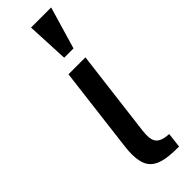

<svg xmlns="http://www.w3.org/2000/svg" viewBox="-248 -716 729 729"><g transform="rotate(-45 117.0 -351.5)"><path d="M149 -136 192 -484H101L59 -141C55 -108 55 -82 60 -62C72 -3 126 7 204 7L211 -53C155 -57 142 -76 149 -136ZM184 -540 234 -710H126L134 -540Z"/></g></svg>

Font: Gamestation Display
Style: Italic
Weight: 400
Designer: Jonas Hecksher
Foundry: Jonas Hecksher, Playtypeª, e-types AS
Version: Version 1.003